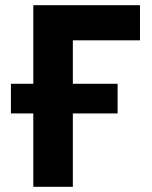

<svg xmlns="http://www.w3.org/2000/svg" viewBox="-20 -718 585 738"><path d="M108 -282H22V-396H108V-698H518V-563H260V-396H432V-282H260V0H108Z"/></svg>

Font: Plexus Sans Bold
Style: Regular
Weight: 700
Version: Version 2.001;PS 002.001;hotconv 1.0.70;makeotf.lib2.5.58329